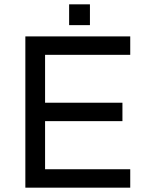

<svg xmlns="http://www.w3.org/2000/svg" viewBox="-20 -866 678 886"><path d="M581 -613H188V-392H545V-307H188V-85H581V0H97V-698H581ZM299 -750V-846H395V-750Z"/></svg>

Font: Varela
Style: Regular
Weight: 400
Designer: Joe Prince
Foundry: Joe Prince
Version: Version 1.000